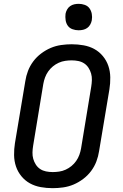

<svg xmlns="http://www.w3.org/2000/svg" viewBox="-20 -974 640 1002"><path d="M255 8Q223 8 192.5 2.5Q162 -3 136.5 -17Q111 -31 92 -54Q73 -77 63.5 -105Q54 -133 53.5 -164.5Q53 -196 58 -227L112 -550Q116 -577 126 -603.5Q136 -630 153.5 -653.5Q171 -677 195 -695Q219 -713 245 -724Q271 -735 299 -739Q327 -743 354 -743Q386 -743 416.5 -737.5Q447 -732 472.5 -718Q498 -704 517 -681Q536 -658 545.5 -630Q555 -602 555.5 -570.5Q556 -539 551 -508L497 -185Q493 -158 483 -131.5Q473 -105 455.5 -81.5Q438 -58 414 -40Q390 -22 364 -11Q338 0 310 4Q282 8 255 8ZM255 -76Q271 -76 288.5 -78.5Q306 -81 322.5 -88.5Q339 -96 353 -107.5Q367 -119 377.5 -134Q388 -149 394 -165.5Q400 -182 403 -199L456 -521Q459 -539 459.5 -556.5Q460 -574 455.5 -590Q451 -606 442 -620Q433 -634 419.5 -643Q406 -652 389 -655.5Q372 -659 354 -659Q338 -659 320.5 -656.5Q303 -654 286.5 -646.5Q270 -639 256 -627.5Q242 -616 231.5 -601Q221 -586 215 -569.5Q209 -553 206 -536L153 -214Q150 -196 149.5 -178.5Q149 -161 153.5 -145Q158 -129 167 -115Q176 -101 189.5 -92Q203 -83 220 -79.5Q237 -76 255 -76ZM390 -816Q374 -816 358.5 -821.5Q343 -827 334 -839.5Q325 -852 322.5 -868.5Q320 -885 322 -902Q324 -913 330 -924Q336 -935 346 -942Q356 -949 367.5 -951.5Q379 -954 391 -954Q407 -954 422.5 -948.5Q438 -943 447 -930.5Q456 -918 459 -901.5Q462 -885 459 -868Q457 -857 451 -846Q445 -835 435 -828Q425 -821 413.5 -818.5Q402 -816 390 -816Z"/></svg>

Font: Iosevka Aile Medium Oblique
Style: Regular
Weight: 500
Italic angle: -9°
Designer: Belleve Invis
Foundry: Belleve Invis
Version: Version 31.1.0; ttfautohint (v1.8.4)